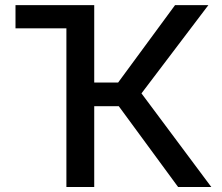

<svg xmlns="http://www.w3.org/2000/svg" viewBox="-20 -748 890 768"><path d="M298.8 -727.5V-634.8H42V-727.5ZM245.6 0V-727.5H356.9V-418H452.6L680.2 -727.5H813.5L545.9 -374.5L825.2 0H692.4L455.1 -323.2H356.9V0Z"/></svg>

Font: Inter 16pt Medium
Style: Regular
Weight: 500
Version: Version 4.001;git-66647c0bb